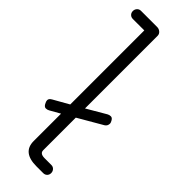

<svg xmlns="http://www.w3.org/2000/svg" viewBox="-253 -766 783 783"><g transform="rotate(45 138.5 -375.0)"><path d="M170 -47H209Q219 -47 225.5 -40Q232 -33 232 -23Q232 -13 225.5 -6.5Q219 0 209 0H170Q89 0 89 -65V-223L45 -198Q38 -194 30 -194Q22 -194 16 -204Q10 -214 10 -222.5Q10 -231 22 -238L89 -276V-703H23Q13 -703 6.5 -709.5Q0 -716 0 -726Q0 -736 6.5 -743Q13 -750 23 -750H116Q127 -750 135 -743Q143 -736 143 -726V-307L225 -355Q232 -359 240 -359Q248 -359 253.5 -350Q259 -341 259 -336Q259 -322 248 -315L143 -254V-66Q143 -47 170 -47Z"/></g></svg>

Font: Flamenco
Style: Regular
Weight: 400
Designer: Luciano Vergara
Foundry: Luciano Vergara
Version: Version 1.002